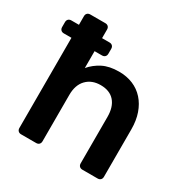

<svg xmlns="http://www.w3.org/2000/svg" viewBox="-165 -848 956 985"><g transform="rotate(30 313.5 -355.0)"><path d="M204 -558V-458Q231 -490 270 -510Q309 -530 366 -530Q412 -530 449 -514.5Q486 -499 512.5 -469.5Q539 -440 553.5 -398.5Q568 -357 568 -305V-24Q568 -13 561.5 -6.5Q555 0 544 0H454Q443 0 436.5 -6.5Q430 -13 430 -24V-299Q430 -358 401.5 -390.5Q373 -423 319 -423Q267 -423 235.5 -390.5Q204 -358 204 -299V-24Q204 -13 197.5 -6.5Q191 0 180 0H91Q80 0 73.5 -6.5Q67 -13 67 -24V-558H22Q11 -558 4.5 -564.5Q-2 -571 -2 -582V-611Q-2 -622 4.5 -628.5Q11 -635 22 -635H67V-686Q67 -697 73.5 -703.5Q80 -710 91 -710H180Q191 -710 197.5 -703.5Q204 -697 204 -686V-635H248Q259 -635 265.5 -628.5Q272 -622 272 -611V-582Q272 -571 265.5 -564.5Q259 -558 248 -558Z"/></g></svg>

Font: Fz Rubik Med
Style: Regular
Weight: 500
Designer: Hubert and Fischer
Foundry: Hubert and Fischer
Version: Vit hóa bi FontZin.com